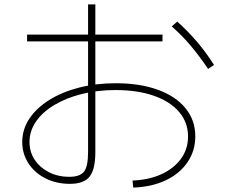

<svg xmlns="http://www.w3.org/2000/svg" viewBox="-20 -826 1040 872"><path d="M582 -6Q657 -9 713.5 -35Q770 -61 802 -105Q834 -149 834 -206Q834 -270 793.5 -317.5Q753 -365 679 -391Q605 -417 505 -417Q422 -417 351 -399Q280 -381 226.5 -349Q173 -317 143.5 -274Q114 -231 114 -181Q114 -136 137.5 -100.5Q161 -65 202 -44Q243 -23 295 -23Q343 -23 361.5 -46.5Q380 -70 380 -136V-806H413V-135Q413 -57 387 -24Q361 9 297 9Q236 9 186.5 -16Q137 -41 109 -84.5Q81 -128 81 -181Q81 -238 113 -286.5Q145 -335 203 -371.5Q261 -408 338.5 -428Q416 -448 506 -448Q615 -448 696.5 -418.5Q778 -389 822.5 -334.5Q867 -280 867 -207Q867 -141 831.5 -89Q796 -37 732.5 -7Q669 23 585 26ZM103 -638V-669H718V-638ZM925 -513Q889 -567 849 -615Q809 -663 760 -706L785 -728Q834 -684 875 -636Q916 -588 952 -531Z"/></svg>

Font: M PLUS 1 ExtraLight
Style: Regular
Weight: 250
Version: Version 1.001